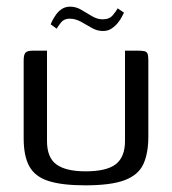

<svg xmlns="http://www.w3.org/2000/svg" viewBox="-20 -551 516 576"><path d="M121 -399V-128Q121 -78 149.5 -57.5Q178 -37 237 -37Q300 -37 327.5 -58.5Q355 -80 355 -128V-399Q356 -399 361.5 -399Q367 -399 373.5 -399Q380 -399 386 -399Q392 -399 394 -399Q406 -399 413 -397.5Q420 -396 422.5 -390Q425 -384 425 -370V-141Q425 -91 410 -58.5Q395 -26 354 -10.5Q313 5 236 5Q166 5 125.5 -8Q85 -21 68 -52Q51 -83 51 -136V-370Q51 -387 56.5 -393Q62 -399 78 -399Q89 -399 99.5 -399Q110 -399 121 -399ZM289 -458Q271 -458 255 -467.5Q239 -477 222.5 -486Q206 -495 189 -495Q172 -495 163 -483.5Q154 -472 150 -465L132 -478Q133 -481 137 -489Q141 -497 148 -507Q155 -517 165.5 -524Q176 -531 191 -531Q208 -531 224 -521.5Q240 -512 256 -502.5Q272 -493 288 -493Q308 -493 318.5 -505.5Q329 -518 333 -526L352 -513Q350 -510 346 -501.5Q342 -493 334 -483Q326 -473 315 -465.5Q304 -458 289 -458Z"/></svg>

Font: Genos Thin
Style: Regular
Weight: 400
Version: Version 1.010